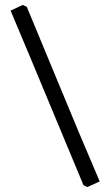

<svg xmlns="http://www.w3.org/2000/svg" viewBox="-20 -729 447 780"><path d="M73 -709 89 -701Q130 -602 188 -462Q312 -161 385 8L335 31L319 23Q39 -650 23 -686Z"/></svg>

Font: Fenix
Style: Regular
Weight: 400
Designer: Fernando Diaz
Foundry: Fernando Diaz
Version: 004.301